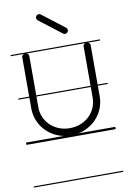

<svg xmlns="http://www.w3.org/2000/svg" viewBox="-98 -703 661 992"><g transform="rotate(-10 232.5 -207.0)"><path d="M187.7 -642.5C180.3 -648.2 169.6 -646.8 163.9 -639.4C158.2 -631.9 159.6 -621.2 167 -615.5L284 -525.5C291.4 -519.8 302.1 -521.2 307.8 -528.6C313.6 -536.1 312.2 -546.8 304.7 -552.5ZM-2.5 226V232H466V226ZM-2.5 -463V-457H66.6C59.8 -454.8 55 -449 55 -442V-235H-2.5V-229H55V-173C55 -90.6 113.6 -21.1 195 -4H-2.5V8H466V-4H273.3C355.4 -21.1 414 -90.6 414 -173V-229H466V-235H414V-442C414 -449 409.2 -454.8 401.9 -457H466V-463ZM377 -229V-173C377 -97 316 -38 234 -38C153 -38 92 -97 92 -173V-229ZM377 -235H92V-442C92 -446 90 -450 86 -454C84.1 -455.4 82.3 -456.4 80.3 -457H388.6C381.8 -454.8 377 -449 377 -442Z"/></g></svg>

Font: LetsTraceRuled
Style: Medium
Weight: 500
Version: Version 003.000